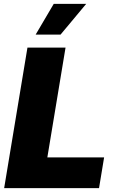

<svg xmlns="http://www.w3.org/2000/svg" viewBox="-20 -974 605 994"><path d="M1.5 0 122.1 -727.5H319.3L225.1 -159.2H519L492.7 0ZM164.6 -794.9 258.3 -954.1H426.3L293.5 -794.9Z"/></svg>

Font: Inter Black
Style: Italic
Weight: 900
Italic angle: -9.39999°
Designer: Rasmus Andersson
Foundry: rsms
Version: Version 4.000;git-a52131595